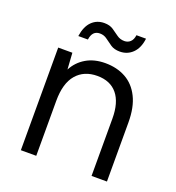

<svg xmlns="http://www.w3.org/2000/svg" viewBox="-125 -778 807 879"><g transform="rotate(20 278.5 -339.0)"><path d="M74.1 0V-500H143.1L148.3 -420Q169.5 -460.6 208.8 -483.8Q248.1 -507 302 -507Q358.9 -507 402.1 -483Q445.2 -459 469.3 -410.2Q493.5 -361.5 493.5 -288V0H418.5V-279.3Q418.5 -357.4 384.8 -398.4Q351.1 -439.5 287.5 -439.5Q222.9 -439.5 186 -396.4Q149.1 -353.3 149.1 -267.9V0ZM142.5 -581.1Q149.5 -629.2 174 -653.6Q198.5 -677.9 234.9 -677.9Q261.4 -677.9 278.6 -666.2Q295.9 -654.4 311.5 -643Q327.1 -631.6 348.1 -631.6Q364.9 -631.6 376.6 -642.5Q388.4 -653.4 391.4 -675.7H438Q432.3 -629 406.8 -604Q381.3 -579.1 344.4 -579.1Q317.6 -579.1 300.2 -590.8Q282.7 -602.6 267.4 -614.3Q252.2 -626.1 231.9 -626.1Q195.2 -626.1 189.2 -581.1Z"/></g></svg>

Font: Envelope Sans Variable
Style: Regular
Weight: 500
Designer: Andreas Rasmussen / Norman Anderson
Foundry: mail.de GmbH
Version: Version 1.150